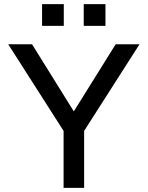

<svg xmlns="http://www.w3.org/2000/svg" viewBox="-20 -916 720 936"><path d="M136.2 -700.2 339.8 -373 543.9 -700.2H660.2L390.1 -277.8V0H290V-277.8L20 -700.2ZM388.2 -896H494.1V-790H388.2ZM185.1 -896H291V-790H185.1Z"/></svg>

Font: Aldrich [RUS by Daymarius]
Style: Regular
Weight: 400
Designer: Matthew Desmond
Foundry: Matthew Desmond
Version: Version 1.002 August 24, 2018